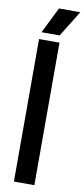

<svg xmlns="http://www.w3.org/2000/svg" viewBox="-108 -1034 471 1072"><g transform="rotate(10 128.0 -498.0)"><path d="M55 0V-808H171V0ZM62 -848 135 -995.5H256L165 -848Z"/></g></svg>

Font: Encode Sans Condensed SemiBold
Style: Regular
Weight: 600
Width: 3
Designer: Multiple Designers
Foundry: Impallari Type
Version: Version 3.000; ttfautohint (v1.8.3) -l 8 -r 50 -G 200 -x 14 